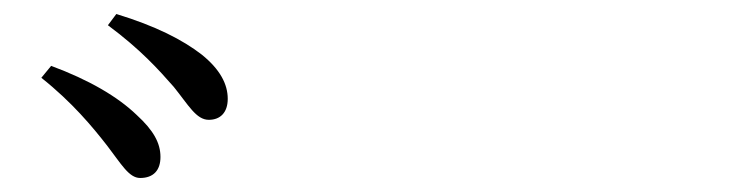

<svg xmlns="http://www.w3.org/2000/svg" viewBox="-20 -863 1040 274"><path d="M180 -609C199 -609 209 -620 209 -639C209 -659 199 -677 175 -699C148 -725 107 -749 53 -769L39 -752C83 -717 112 -682 133 -655C153 -629 164 -609 180 -609ZM278 -692C294 -692 305 -702 305 -722C305 -743 294 -764 268 -785C241 -806 202 -826 146 -843L134 -827C181 -792 206 -764 228 -739C249 -713 260 -692 278 -692Z"/></svg>

Font: Noto Serif CJK JP Medium
Style: Regular
Weight: 500
Designer: Ryoko NISHIZUKA 西塚涼子 (kana & ideographs); Frank Grießhammer (Latin, Greek & Cyrillic); Wenlong ZHANG 张文龙 (bopomofo); San
Foundry: Adobe Systems Incorporated
Version: Version 1.000;PS 1;hotconv 16.6.53;makeotf.lib2.5.65590